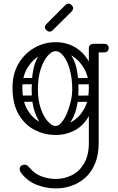

<svg xmlns="http://www.w3.org/2000/svg" viewBox="-20 -745 658 1074"><path d="M293 309Q240 309 188.5 290Q137 271 100 225Q90 212 90 200Q90 189 99 182Q107 176 116 176Q132 176 144 192Q173 227 212 241.5Q251 256 293 256Q339 256 381 235.5Q423 215 450 170Q477 125 477 54V-474Q477 -500 505 -500Q532 -500 532 -474V54Q532 122 511.5 170.5Q491 219 456.5 249.5Q422 280 379.5 294.5Q337 309 293 309ZM291 10Q231 10 175.5 -17.5Q120 -45 85 -104Q50 -163 50 -255Q50 -333 84 -390Q118 -447 173 -478Q228 -509 291 -509Q355 -509 404.5 -478Q454 -447 483 -390Q512 -333 512 -255Q512 -163 481.5 -104Q451 -45 401 -17.5Q351 10 291 10ZM291 -40Q337 -40 379.5 -63Q422 -86 449.5 -133.5Q477 -181 477 -254Q477 -316 450.5 -362Q424 -408 382 -433.5Q340 -459 291 -459Q243 -459 200.5 -433.5Q158 -408 131.5 -362Q105 -316 105 -254Q105 -181 132 -133.5Q159 -86 202 -63Q245 -40 291 -40ZM478 -476Q478 -481 481 -486Q484 -491 488 -495Q490 -497 495.5 -498.5Q501 -500 512 -500H563Q575 -500 582 -493Q588 -488 588 -476Q588 -465 582 -459Q575 -452 563 -452H512Q491 -452 487 -459Q480 -463 478 -476ZM385 -193Q387 -210 402 -210L496 -211Q514 -209 514 -193Q514 -174 498 -176L403 -175Q396 -175 390.5 -179.5Q385 -184 385 -193ZM392 -291Q394 -308 409 -308L503 -309Q521 -307 521 -291Q521 -272 505 -274L410 -273Q403 -273 397.5 -277.5Q392 -282 392 -291ZM59 -193Q61 -212 76 -210L170 -211Q188 -209 188 -193Q188 -174 172 -176L77 -175Q70 -175 64.5 -179.5Q59 -184 59 -193ZM59 -291Q61 -310 76 -308L170 -309Q188 -307 188 -291Q188 -272 172 -274L77 -273Q70 -273 64.5 -277.5Q59 -282 59 -291ZM288 -6Q254 -8 224 -35.5Q194 -63 175.5 -115.5Q157 -168 157 -244Q157 -337 175.5 -389.5Q194 -442 224 -463.5Q254 -485 288 -485L291 -459Q270 -459 247 -433Q224 -407 208 -359.5Q192 -312 192 -245Q192 -185 208 -138.5Q224 -92 247.5 -66Q271 -40 291 -40ZM288 -6 291 -40Q307 -40 323.5 -59Q340 -78 353.5 -109Q367 -140 375.5 -176Q384 -212 384 -245Q384 -307 370.5 -355.5Q357 -404 335.5 -431.5Q314 -459 291 -459L288 -485Q322 -485 352 -463.5Q382 -442 400.5 -389.5Q419 -337 419 -244Q419 -168 400.5 -115.5Q382 -63 352 -35.5Q322 -8 288 -6ZM273 -574Q267 -568 258 -568Q248 -568 240 -576Q231 -585 231 -594Q231 -602 238 -609L345 -716Q354 -725 363 -725Q372 -725 381 -716Q389 -708 389 -698Q389 -689 380 -680Z"/></svg>

Font: Agu Display Uzo
Style: Regular
Weight: 400
Designer: Oluwaseun Badejo
Version: Version 1.103